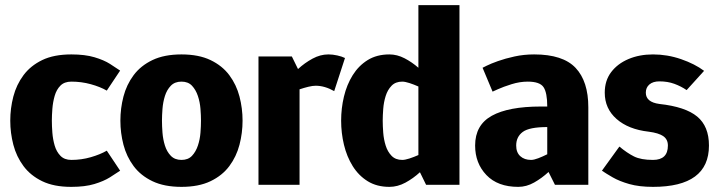

<svg xmlns="http://www.w3.org/2000/svg" viewBox="-20 -720 2794 748"><path d="M257 8Q190 8 144.5 -14Q99 -36 71.5 -73Q44 -110 32 -156Q20 -202 20 -250Q20 -298 32 -344Q44 -390 71.5 -427Q99 -464 144.5 -486Q190 -508 258 -508Q311 -508 348 -497Q385 -486 408.5 -471Q432 -456 448 -445L396 -367Q370 -382 333.5 -392Q297 -402 258 -402Q231 -402 215.5 -386.5Q200 -371 193 -346.5Q186 -322 184 -296Q182 -270 182 -250Q182 -229 184 -203Q186 -177 193 -153Q200 -129 215.5 -113Q231 -97 258 -97Q297 -97 333.5 -107.5Q370 -118 396 -133L448 -55Q432 -44 408 -29Q384 -14 347.5 -3Q311 8 258 8H257Z M449 -250Q449 -298 461 -344Q473 -390 500.5 -427Q528 -464 574 -486Q620 -508 687 -508Q754 -508 800 -486Q846 -464 873.5 -427Q901 -390 913 -344Q925 -298 925 -250Q925 -202 913 -156Q901 -110 873.5 -73Q846 -36 800 -14Q754 8 687 8Q620 8 574 -14Q528 -36 500.5 -73Q473 -110 461 -156Q449 -202 449 -250ZM611 -250Q611 -229 613 -203Q615 -177 622.5 -153Q630 -129 645.5 -113Q661 -97 687 -97Q713 -97 728 -113Q743 -129 751 -153Q759 -177 761 -203Q763 -229 763 -250Q763 -270 761 -296Q759 -322 751 -346Q743 -370 728 -386Q713 -402 687 -402Q661 -402 645.5 -386Q630 -370 622.5 -346Q615 -322 613 -296Q611 -270 611 -250Z M1282 -365Q1245 -386 1210 -386Q1198 -386 1181.5 -382Q1165 -378 1147 -372V0H987V-500H1117L1141 -451Q1167 -475 1197.5 -491.5Q1228 -508 1259 -508H1260Q1276 -508 1294 -504Q1312 -500 1324 -494Z M1547 -402Q1521 -402 1505.5 -386Q1490 -370 1482.5 -346Q1475 -322 1473 -296Q1471 -270 1471 -250Q1471 -229 1473 -203Q1475 -177 1482.5 -153Q1490 -129 1505.5 -113Q1521 -97 1547 -97Q1558 -97 1575 -102.5Q1592 -108 1610 -116V-383Q1592 -391 1575 -396.5Q1558 -402 1547 -402ZM1610 -700H1770V0H1640L1616 -49Q1590 -25 1559.5 -8.5Q1529 8 1497 8Q1448 8 1412.5 -14Q1377 -36 1354 -73Q1331 -110 1320 -156Q1309 -202 1309 -250Q1309 -298 1320 -344Q1331 -390 1354 -427Q1377 -464 1412.5 -486Q1448 -508 1497 -508Q1527 -508 1556 -493Q1585 -478 1610 -456Z M1991 -153Q1991 -126 2007 -111.5Q2023 -97 2049 -97Q2060 -97 2077 -103.5Q2094 -110 2112 -119V-225Q2042 -225 2016.5 -206Q1991 -187 1991 -153ZM1999 8Q1919 8 1875 -38Q1831 -84 1831 -153Q1831 -233 1896 -269Q1961 -305 2087 -305H2112Q2112 -359 2097.5 -380.5Q2083 -402 2036 -402Q2005 -402 1973 -392Q1941 -382 1920 -372.5Q1899 -363 1899 -363L1860 -456Q1860 -456 1876 -464Q1892 -472 1920 -482Q1948 -492 1984.5 -500Q2021 -508 2061 -508Q2173 -508 2222.5 -455.5Q2272 -403 2272 -302V0H2142L2117 -50Q2091 -26 2061 -9Q2031 8 1999 8Z M2325 -55 2393 -149Q2423 -124 2450 -110.5Q2477 -97 2524 -97Q2582 -97 2582 -153Q2582 -177 2564 -189.5Q2546 -202 2507 -207Q2428 -216 2382 -256.5Q2336 -297 2336 -359Q2336 -406 2361 -439Q2386 -472 2428.5 -490Q2471 -508 2524 -508Q2580 -508 2633.5 -489.5Q2687 -471 2723 -444L2655 -369Q2633 -384 2607 -393.5Q2581 -403 2549 -403Q2524 -403 2510 -391Q2496 -379 2496 -359Q2496 -322 2549 -315Q2650 -304 2696 -266Q2742 -228 2742 -153Q2742 8 2524 8Q2470 8 2431.5 -3Q2393 -14 2367 -29Q2341 -44 2325 -55Z"/></svg>

Font: Epunda Sans ExtraBold
Style: Regular
Weight: 800
Designer: Simon Atzbach
Foundry: typofactur
Version: Version 2.204; ttfautohint (v1.8.4.7-5d5b)